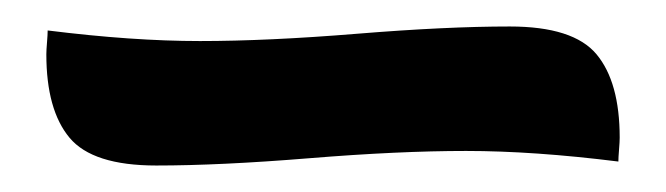

<svg xmlns="http://www.w3.org/2000/svg" viewBox="-20 -27 503 145"><path d="M448 77Q448 80 447.5 86Q447 92 447 95Q383 87 332 87Q281 87 213.5 92.5Q146 98 98 98Q50 98 32.5 77Q15 56 15 14Q15 11 15.5 5Q16 -1 16 -4Q80 4 131 4Q182 4 249.5 -1.5Q317 -7 365 -7Q413 -7 430.5 14Q448 35 448 77Z"/></svg>

Font: Merienda
Style: Regular
Weight: 400
Designer: Eduardo Rodriguez Tunni
Foundry: Eduardo Rodriguez Tunni
Version: Version 1.001